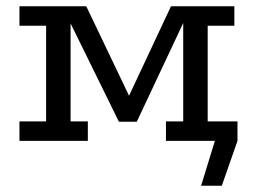

<svg xmlns="http://www.w3.org/2000/svg" viewBox="-20 -449 809 612"><path d="M621 143 665 0H566V-62H737V0L687 143ZM42 0V-62H127V-367H42V-429H255L408 -109H375L525 -429H727V-367H642V-62H727V0H509V-62H564V-418L582 -414L416 -61H359L186 -413L205 -417V-62H260V0Z"/></svg>

Font: Podkova
Style: Regular
Weight: 400
Designer: Ilya Yudin
Foundry: Cyreal (www.cyreal.org)
Version: Version 2.103